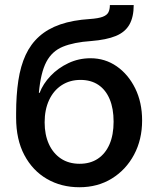

<svg xmlns="http://www.w3.org/2000/svg" viewBox="-20 -748 642 779"><path d="M302.2 11.7Q228.5 11.7 170.4 -22Q112.3 -55.7 78.9 -118.7Q45.4 -181.6 45.4 -270.5V-288.1Q45.4 -361.8 54.4 -421.1Q63.5 -480.5 84 -524.9Q104.5 -569.3 139.2 -600.3Q173.8 -631.3 224.6 -648.9Q275.4 -666.5 345.2 -670.9Q379.4 -673.3 396.7 -679.9Q414.1 -686.5 419.9 -698.2Q425.8 -710 425.8 -727.5H522.5Q522.5 -679.2 505.1 -648.4Q487.8 -617.7 450 -602.1Q412.1 -586.4 349.6 -581.5Q279.8 -576.7 235.4 -558.6Q190.9 -540.5 168 -496.8Q145 -453.1 137.7 -371.1H140.6Q154.8 -408.2 185.3 -440.2Q215.8 -472.2 257.6 -491.9Q299.3 -511.7 347.2 -511.7Q406.2 -511.7 453.4 -479Q500.5 -446.3 528.6 -389.4Q556.6 -332.5 556.6 -259.3Q556.6 -181.6 523.9 -120.4Q491.2 -59.1 433.8 -23.7Q376.5 11.7 302.2 11.7ZM303.2 -83.5Q346.2 -83.5 377 -104Q407.7 -124.5 424.3 -162.6Q440.9 -200.7 440.9 -254.4Q440.9 -307.6 425 -345.5Q409.2 -383.3 379.2 -403.6Q349.1 -423.8 306.6 -423.8Q263.2 -423.8 230.2 -402.3Q197.3 -380.9 179.2 -342Q161.1 -303.2 161.1 -251.5Q161.1 -201.7 178.2 -163.8Q195.3 -126 227.1 -104.7Q258.8 -83.5 303.2 -83.5Z"/></svg>

Font: Inter Cardless
Style: Medium
Weight: 500
Designer: Rasmus Andersson
Foundry: rsms
Version: Version 4.001;git-9221beed3